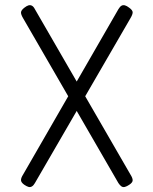

<svg xmlns="http://www.w3.org/2000/svg" viewBox="-20 -713 602 754"><path d="M487 13Q478 19 470.5 21Q463 23 457 19Q451 15 445 6L71 -641Q62 -656 62.5 -664.5Q63 -673 76 -683Q85 -690 92 -692Q99 -694 105.5 -690.5Q112 -687 117 -677L492 -28Q501 -14 501 -5Q501 4 487 13ZM76 13Q63 4 62.5 -5Q62 -14 71 -28L445 -677Q451 -687 457 -690.5Q463 -694 470.5 -692Q478 -690 487 -683Q501 -673 501 -664.5Q501 -656 492 -641L117 6Q112 15 105.5 19Q99 23 92 21Q85 19 76 13Z"/></svg>

Font: Fredoka SemiCondensed Light
Style: Regular
Weight: 300
Width: 4
Designer: Ben Nathan
Foundry: Milena B. Brandão, Ben Nathan
Version: Version 2.001